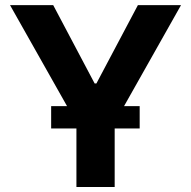

<svg xmlns="http://www.w3.org/2000/svg" viewBox="-20 -748 765 768"><path d="M20.1 -727.5H192.8L358.6 -414.1H365.6L531.6 -727.5H704.1L438.7 -257V0H285.7V-257ZM184.6 -234.2V-323.6H538.7V-234.2Z"/></svg>

Font: GitLab Sans
Style: Regular
Weight: 400
Designer: Rasmus Andersson
Foundry: Modifications by GitLab B.V., manufactured by rsms
Version: Version 4.000;git-c8fb6b7